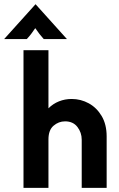

<svg xmlns="http://www.w3.org/2000/svg" viewBox="-68 -910 574 930"><path d="M45.8 0V-666.7H166.7V-385.4Q188.9 -407.6 217.7 -419.1Q246.5 -430.6 279.2 -430.6Q323.6 -430.6 362.2 -409.4Q400.7 -388.2 424.7 -347.6Q448.6 -306.9 448.6 -249.3V0H327.8V-233.3Q327.8 -268.1 306.9 -295.1Q286.1 -322.2 247.2 -322.2Q216 -322.2 191.3 -301Q166.7 -279.9 166.7 -234.7V0ZM-47.9 -720.8 104.2 -889.6 256.2 -720.8H143.8Q132.6 -733.3 122.9 -745.8Q113.2 -758.3 102.8 -773.6Q92.4 -758.3 83 -745.8Q73.6 -733.3 61.8 -720.8Z"/></svg>

Font: co2trust
Style: Bold
Weight: 700
Designer: Kristian Moeller
Foundry: Dicotype
Version: Version 1.000